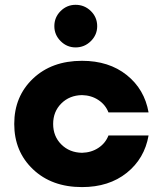

<svg xmlns="http://www.w3.org/2000/svg" viewBox="-20 -760 660 790"><path d="M291 -564.9Q255.4 -564.9 229.5 -590.8Q203.6 -616.7 203.6 -652.3Q203.6 -689 229.5 -714.6Q255.4 -740.2 291 -740.2Q327.6 -740.2 353.8 -714.6Q379.9 -689 379.9 -652.3Q379.9 -616.7 353.8 -590.8Q327.6 -564.9 291 -564.9ZM317.4 9.8Q192.9 9.8 115.7 -63.5Q38.6 -136.7 38.6 -250Q38.6 -363.3 115.7 -436.5Q192.9 -509.8 317.4 -509.8Q428.2 -509.8 501.5 -451.2Q574.7 -392.6 591.3 -297.4H426.3Q414.1 -329.1 385 -348.4Q356 -367.7 317.4 -368.7Q265.6 -367.7 232.2 -334.2Q198.7 -300.8 198.7 -250Q198.7 -199.2 232.2 -165.8Q265.6 -132.3 317.4 -131.3Q356 -132.3 385 -151.6Q414.1 -170.9 426.3 -202.6H591.3Q574.7 -107.4 501.5 -48.8Q428.2 9.8 317.4 9.8Z"/></svg>

Font: Now Alt
Style: Bold
Weight: 700
Designer: Alfredo Marco Pradil
Foundry: Alfredo Marco Pradil
Version: Version 1.002;PS 001.002;hotconv 1.0.88;makeotf.lib2.5.64775